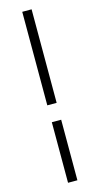

<svg xmlns="http://www.w3.org/2000/svg" viewBox="-141 -825 521 1008"><g transform="rotate(-15 120.0 -320.5)"><path d="M95.2 144V-185.1H146V144ZM95.2 -276.9V-785.2H146V-276.9Z"/></g></svg>

Font: Dihjauti S
Style: Regular
Weight: 400
Designer: T. Christopher White
Version: Version 3.0.0